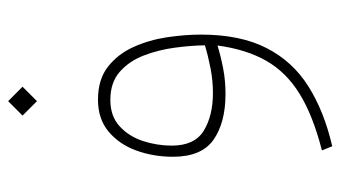

<svg xmlns="http://www.w3.org/2000/svg" viewBox="-196 -354 808 455"><g transform="rotate(-90 207.5 -127.0)"><path d="M194.8 -511.2 229 -477.1 194.8 -442.9 160.6 -477.1ZM352.5 -54.2Q352.5 38.6 320.8 100.8Q289.1 163.1 229.7 200.4Q170.4 237.8 87.9 256.8L78.1 232.4Q161.6 210.9 212.6 179.2Q263.7 147.5 290.5 100.3Q317.4 53.2 326.7 -15.1Q301.3 -7.3 272.5 -1.7Q243.7 3.9 211.9 3.9Q144 3.9 103.5 -24.4Q63 -52.7 63 -120.6Q63 -166.5 77.6 -207Q92.3 -247.6 122.3 -272.9Q152.3 -298.3 198.2 -298.3Q246.1 -298.3 276.1 -274.9Q306.2 -251.5 323 -214.4Q339.8 -177.2 346.2 -134.8Q352.5 -92.3 352.5 -54.2ZM214.4 -25.9Q243.2 -25.9 272.2 -31.5Q301.3 -37.1 327.1 -44.9Q326.7 -77.6 321.5 -116.2Q316.4 -154.8 303 -189.7Q289.6 -224.6 264.2 -246.8Q238.8 -269 197.8 -269Q159.2 -269 135.3 -247.1Q111.3 -225.1 100.3 -191.7Q89.4 -158.2 89.4 -123.5Q89.4 -69.3 124.8 -47.6Q160.2 -25.9 214.4 -25.9Z"/></g></svg>

Font: Vazirmatn UI FD Thin
Style: Regular
Weight: 100
Designer: Saber Rastikerdar
Foundry: Saber Rastikerdar
Version: Version 33.003